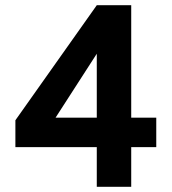

<svg xmlns="http://www.w3.org/2000/svg" viewBox="-20 -716 660 736"><path d="M579 -152H483V0H351V-152H39V-255L351 -696H483V-265H579ZM351 -265V-510L193 -265Z"/></svg>

Font: AmikoBold
Style: Bold
Weight: 700
Designer: Pablo Impallari, Rodrigo Fuenzalida, Andres Torresi
Foundry: Impallari Type
Version: Version 1.000; ttfautohint (v1.3)